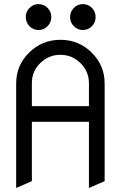

<svg xmlns="http://www.w3.org/2000/svg" viewBox="-20 -936 602 956"><path d="M347.7 -805.4Q329.1 -824.2 329.1 -851.1Q329.1 -877.9 347.7 -896.7Q366.2 -915.5 392.6 -915.5Q418.9 -915.5 437.5 -896.7Q456.1 -877.9 456.1 -851.1Q456.1 -824.2 437.5 -805.4Q418.9 -786.6 392.6 -786.6Q366.2 -786.6 347.7 -805.4ZM127 -805.4Q108.4 -824.2 108.4 -851.1Q108.4 -877.9 127 -896.7Q145.5 -915.5 171.9 -915.5Q198.2 -915.5 216.8 -896.7Q235.4 -877.9 235.4 -851.1Q235.4 -824.2 216.8 -805.4Q198.2 -786.6 171.9 -786.6Q145.5 -786.6 127 -805.4ZM501 -520.5V-34.2L422.9 0V-329.6H138.7V-34.2L60.5 0V-520.5Q60.5 -610.4 125 -674.1Q189.5 -737.8 280.8 -737.8Q372.1 -737.8 436.5 -674.1Q501 -610.4 501 -520.5ZM138.7 -407.7H422.9V-522Q422.4 -580.6 380.9 -621.6Q338.9 -663.1 280.8 -663.1Q222.2 -663.1 180.2 -621.6Q138.7 -580.6 138.7 -523.4V-522Z"/></svg>

Font: NovaMono
Style: Regular
Weight: 400
Monospace: yes
Version: Version 1.2